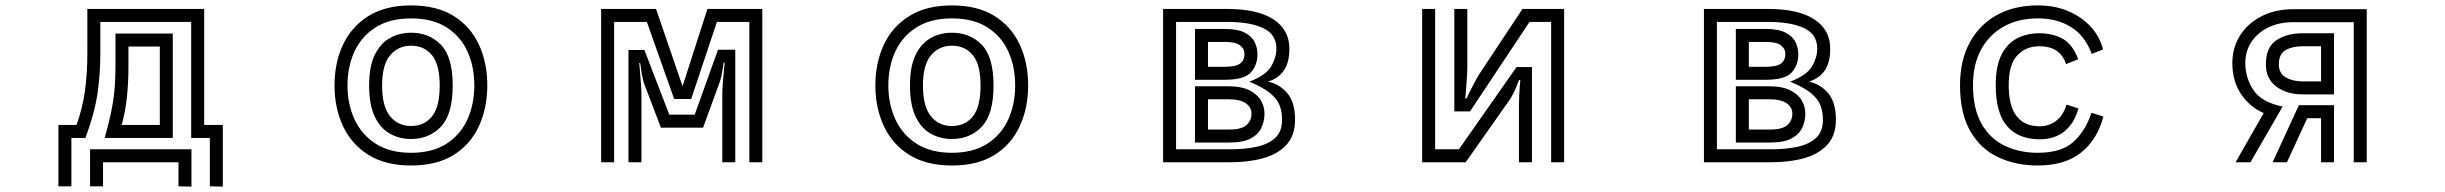

<svg xmlns="http://www.w3.org/2000/svg" viewBox="-20 -600 9040 710"><path d="M756 -90H687V-519H351V-402Q351 -326 340.5 -254Q330 -182 296 -90H244V89H196V-138H263Q286 -202 294.5 -266.5Q303 -331 303 -402V-567H735V-138H804V90L756 89ZM367 -90Q385 -153 393.5 -198.5Q402 -244 404.5 -281.5Q407 -319 407 -358V-476H619V-90ZM455 -428V-358Q455 -296 449.5 -242.5Q444 -189 430 -138H571V-428ZM640 0H361V89H313V-48H688V90L640 89Z M1500 12Q1406 12 1343 -27Q1280 -66 1248.5 -133.5Q1217 -201 1217 -284Q1217 -368 1248.5 -435Q1280 -502 1343 -541Q1406 -580 1500 -580Q1595 -580 1657.5 -541Q1720 -502 1751 -435Q1782 -368 1782 -284Q1782 -201 1751 -133.5Q1720 -66 1657.5 -27Q1595 12 1500 12ZM1500 -35Q1579 -35 1631 -68.5Q1683 -102 1708.5 -158.5Q1734 -215 1734 -284Q1734 -354 1708.5 -410Q1683 -466 1631 -499Q1579 -532 1500 -532Q1422 -532 1369.5 -499Q1317 -466 1291 -410Q1265 -354 1265 -284Q1265 -215 1291 -158.5Q1317 -102 1369.5 -68.5Q1422 -35 1500 -35ZM1500 -86Q1457 -86 1421.5 -106Q1386 -126 1365.5 -169.5Q1345 -213 1345 -284Q1345 -355 1366 -397.5Q1387 -440 1422 -459.5Q1457 -479 1500 -479Q1567 -479 1610.5 -434.5Q1654 -390 1654 -284Q1654 -177 1610.5 -131.5Q1567 -86 1500 -86ZM1500 -134Q1549 -134 1577.5 -169.5Q1606 -205 1606 -284Q1606 -361 1577.5 -396Q1549 -431 1500 -431Q1453 -431 1423 -396Q1393 -361 1393 -284Q1393 -206 1422.5 -170Q1452 -134 1500 -134Z M2751 -519H2631L2536 -234H2473L2372 -519H2251V0H2203V-567H2406L2504 -281L2596 -567H2799V0H2751ZM2651 -246Q2651 -267 2653 -295Q2655 -323 2657.5 -344.5Q2660 -366 2660 -368H2656Q2656 -367 2654 -354Q2652 -341 2649 -325.5Q2646 -310 2642 -298L2580 -128H2424L2360 -296Q2357 -307 2354 -323Q2351 -339 2349.5 -352.5Q2348 -366 2347 -367H2344Q2344 -365 2346 -343Q2348 -321 2350 -293.5Q2352 -266 2352 -245V0H2304V-415H2363L2455 -176H2549L2635 -416H2699V0H2651Z M3500 12Q3406 12 3343 -27Q3280 -66 3248.5 -133.5Q3217 -201 3217 -284Q3217 -368 3248.5 -435Q3280 -502 3343 -541Q3406 -580 3500 -580Q3595 -580 3657.5 -541Q3720 -502 3751 -435Q3782 -368 3782 -284Q3782 -201 3751 -133.5Q3720 -66 3657.5 -27Q3595 12 3500 12ZM3500 -35Q3579 -35 3631 -68.5Q3683 -102 3708.5 -158.5Q3734 -215 3734 -284Q3734 -354 3708.5 -410Q3683 -466 3631 -499Q3579 -532 3500 -532Q3422 -532 3369.5 -499Q3317 -466 3291 -410Q3265 -354 3265 -284Q3265 -215 3291 -158.5Q3317 -102 3369.5 -68.5Q3422 -35 3500 -35ZM3500 -86Q3457 -86 3421.5 -106Q3386 -126 3365.5 -169.5Q3345 -213 3345 -284Q3345 -355 3366 -397.5Q3387 -440 3422 -459.5Q3457 -479 3500 -479Q3567 -479 3610.5 -434.5Q3654 -390 3654 -284Q3654 -177 3610.5 -131.5Q3567 -86 3500 -86ZM3500 -134Q3549 -134 3577.5 -169.5Q3606 -205 3606 -284Q3606 -361 3577.5 -396Q3549 -431 3500 -431Q3453 -431 3423 -396Q3393 -361 3393 -284Q3393 -206 3422.5 -170Q3452 -134 3500 -134Z M4281 -567H4516Q4630 -567 4689 -528.5Q4748 -490 4748 -420Q4748 -368 4727.5 -339Q4707 -310 4669 -298Q4710 -290 4739.5 -256.5Q4769 -223 4769 -157Q4769 -100 4738 -65.5Q4707 -31 4653 -15.5Q4599 0 4531 0H4281ZM4531 -48Q4583 -48 4626 -57Q4669 -66 4695 -89.5Q4721 -113 4721 -157Q4721 -186 4712 -210Q4703 -234 4677 -255.5Q4651 -277 4600 -298Q4662 -322 4681 -355Q4700 -388 4700 -420Q4700 -473 4651.5 -496Q4603 -519 4516 -519H4329V-48ZM4399 -493H4509Q4556 -493 4582.5 -479.5Q4609 -466 4619.5 -444.5Q4630 -423 4630 -400Q4630 -359 4605.5 -332Q4581 -305 4509 -305H4399ZM4509 -353Q4550 -353 4566 -365Q4582 -377 4582 -400Q4582 -420 4565.5 -432.5Q4549 -445 4509 -445H4447V-353ZM4399 -281H4521Q4571 -281 4600.5 -266Q4630 -251 4643 -228Q4656 -205 4656 -180Q4656 -152 4644.5 -127.5Q4633 -103 4605 -88Q4577 -73 4526 -73H4399ZM4526 -121Q4572 -121 4590 -138Q4608 -155 4608 -180Q4608 -203 4587 -218Q4566 -233 4521 -233H4447V-121Z M5716 -519H5636L5416 -188H5358V-567H5406V-351Q5406 -333 5404 -306.5Q5402 -280 5400.5 -259Q5399 -238 5398 -236H5403Q5404 -238 5412.5 -255.5Q5421 -273 5431.5 -293Q5442 -313 5447 -321L5610 -567H5764V0H5716ZM5597 -214Q5597 -228 5598 -248.5Q5599 -269 5600.5 -286Q5602 -303 5602 -304H5597Q5597 -303 5591.5 -289Q5586 -275 5578 -258.5Q5570 -242 5564 -233L5400 0H5239V-567H5287V-48H5375L5588 -352H5645V0H5597Z M6281 -567H6516Q6630 -567 6689 -528.5Q6748 -490 6748 -420Q6748 -368 6727.5 -339Q6707 -310 6669 -298Q6710 -290 6739.5 -256.5Q6769 -223 6769 -157Q6769 -100 6738 -65.5Q6707 -31 6653 -15.5Q6599 0 6531 0H6281ZM6531 -48Q6583 -48 6626 -57Q6669 -66 6695 -89.5Q6721 -113 6721 -157Q6721 -186 6712 -210Q6703 -234 6677 -255.5Q6651 -277 6600 -298Q6662 -322 6681 -355Q6700 -388 6700 -420Q6700 -473 6651.5 -496Q6603 -519 6516 -519H6329V-48ZM6399 -493H6509Q6556 -493 6582.5 -479.5Q6609 -466 6619.5 -444.5Q6630 -423 6630 -400Q6630 -359 6605.5 -332Q6581 -305 6509 -305H6399ZM6509 -353Q6550 -353 6566 -365Q6582 -377 6582 -400Q6582 -420 6565.5 -432.5Q6549 -445 6509 -445H6447V-353ZM6399 -281H6521Q6571 -281 6600.5 -266Q6630 -251 6643 -228Q6656 -205 6656 -180Q6656 -152 6644.5 -127.5Q6633 -103 6605 -88Q6577 -73 6526 -73H6399ZM6526 -121Q6572 -121 6590 -138Q6608 -155 6608 -180Q6608 -203 6587 -218Q6566 -233 6521 -233H6447V-121Z M7758 -169Q7736 -84 7676 -36Q7616 12 7515 12Q7435 12 7369.5 -18.5Q7304 -49 7266 -115Q7228 -181 7228 -285Q7228 -376 7263.5 -442Q7299 -508 7363.5 -544Q7428 -580 7516 -580Q7579 -580 7629 -558.5Q7679 -537 7712 -500.5Q7745 -464 7757 -417L7715 -401Q7690 -468 7638.5 -500Q7587 -532 7516 -532Q7443 -532 7389 -501.5Q7335 -471 7305.5 -416Q7276 -361 7276 -285Q7276 -198 7307.5 -142.5Q7339 -87 7393.5 -61Q7448 -35 7515 -35Q7603 -35 7647.5 -75.5Q7692 -116 7714 -183ZM7666 -199Q7651 -145 7615 -115Q7579 -85 7523 -85Q7444 -85 7402 -133.5Q7360 -182 7360 -285Q7360 -356 7381.5 -398Q7403 -440 7439.5 -458.5Q7476 -477 7521 -477Q7570 -477 7607 -457Q7644 -437 7665 -381L7620 -363Q7599 -429 7521 -429Q7472 -429 7440 -395.5Q7408 -362 7408 -285Q7408 -133 7523 -133Q7556 -133 7582.5 -152.5Q7609 -172 7622 -213Z M8684 -518H8461Q8408 -518 8368 -498.5Q8328 -479 8305.5 -445Q8283 -411 8283 -367Q8283 -312 8313 -267Q8343 -222 8421 -206L8302 0H8247L8351 -182Q8301 -203 8268 -251Q8235 -299 8235 -367Q8235 -423 8263 -468Q8291 -513 8342 -539.5Q8393 -566 8461 -566H8732V0H8684ZM8495 -251Q8436 -251 8397.5 -280Q8359 -309 8359 -362Q8359 -425 8397.5 -451Q8436 -477 8495 -477H8611V-251ZM8495 -429Q8458 -429 8432.5 -415Q8407 -401 8407 -362Q8407 -329 8432.5 -314Q8458 -299 8495 -299H8563V-429ZM8563 -163H8512L8437 0H8384L8481 -211H8611V0H8563Z"/></svg>

Font: Train One
Style: Regular
Weight: 400
Designer: Fontworks Inc.
Foundry: Fontworks Inc.
Version: Version 1.100